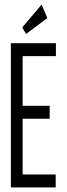

<svg xmlns="http://www.w3.org/2000/svg" viewBox="-20 -811 290 831"><path d="M27 0V-624H222V-568H78V-353H195V-297H78V-56H221V0ZM93 -664 76 -692 160 -791 185 -733Z"/></svg>

Font: Inconsolata UltraCondensed
Style: Regular
Weight: 400
Width: 1
Monospace: yes
Designer: Raph Levien, Cyreal, Brenton Simpson
Foundry: Raph Levien, Cyreal, Google
Version: Version 3.001; ttfautohint (v1.8.2.53-6de2)